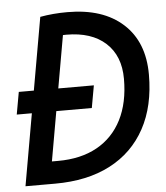

<svg xmlns="http://www.w3.org/2000/svg" viewBox="-51 -749 688 795"><g transform="rotate(-5 293.0 -351.5)"><path d="M12.7 -298.8 29.3 -391.6H341.3L324.7 -298.8ZM111.3 0 127.9 -92.8H166.5Q261.2 -92.8 328.6 -130.1Q396 -167.5 431.9 -238Q467.8 -308.6 467.8 -407.7Q467.8 -503.4 409.2 -556.9Q350.6 -610.4 246.1 -610.4Q194.8 -610.4 145 -600.6V-693.4Q198.2 -703.1 258.3 -703.1Q406.2 -703.1 489.3 -627.4Q572.3 -551.8 572.3 -416.5Q572.3 -285.6 521.5 -192.4Q470.7 -99.1 375.5 -49.6Q280.3 0 146 0ZM22.9 0 145 -693.4H246.6L124.5 0Z"/></g></svg>

Font: Cascadia Mono NF
Style: Italic
Weight: 400
Italic angle: -10°
Monospace: yes
Designer: Aaron Bell
Foundry: Saja Typeworks
Version: Version 2404.023